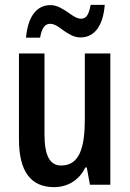

<svg xmlns="http://www.w3.org/2000/svg" viewBox="-20 -760 535 790"><path d="M87 -605H145C152 -645 165 -662 186 -662C205 -662 222 -649 242 -634C263 -620 284 -606 311 -606C367 -606 404 -651 411 -740H353C346 -702 336 -683 314 -683C295 -683 277 -697 257 -711C237 -724 214 -739 188 -739C131 -739 95 -693 87 -605ZM203 10C259 10 307 -20 331 -71H337L350 0H434V-540H329V-269C329 -155 308 -79 232 -79C184 -79 163 -121 163 -209V-540H58V-187C58 -54 107 10 203 10Z"/></svg>

Font: Kathrein 67 Medium Condensed
Style: Regular
Weight: 500
Width: 3
Designer: Lazydogs Typefoundry, based on Open Sans by Ascender Corporation
Foundry: Lazydogs Typefoundry
Version: Version 1.003;PS 001.003;hotconv 1.0.88;makeotf.lib2.5.64775